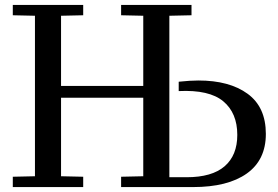

<svg xmlns="http://www.w3.org/2000/svg" viewBox="-20 -760 1130 780"><path d="M32 -42 122 -44V-696L32 -698V-740H318V-698L228 -696V-411H562V-696L472 -698V-740H758V-698L668 -696V-40H738Q841 -40 892.5 -84.5Q944 -129 944 -212Q944 -301 887 -348.5Q830 -396 706 -390V-428Q753 -433 786 -433Q912 -433 986 -379Q1060 -325 1060 -216Q1060 -110 982.5 -55Q905 0 764 0H472V-42L562 -44V-363H228V-44L318 -42V0H32Z"/></svg>

Font: Minipax
Style: Regular
Weight: 400
Designer: Raphaël Ronot, Igor Stepanchenko (Cyrillic)
Foundry: steppetype
Version: Version 1.002